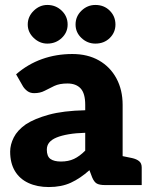

<svg xmlns="http://www.w3.org/2000/svg" viewBox="-20 -747 612 775"><path d="M177 8Q130 8 94.5 -8.5Q59 -25 40 -57Q21 -89 21 -135Q21 -163 35.5 -192Q50 -221 84 -245Q119 -268 177 -284Q235 -300 324 -302V-324Q324 -370 305.5 -390Q287 -410 252 -410Q220 -410 199 -400Q178 -390 160 -380.5Q142 -371 118 -371Q102 -371 91 -379Q80 -387 73 -398L45 -447Q92 -488 149.5 -508.5Q207 -529 272 -529Q334 -529 379.5 -503Q425 -477 450 -430.5Q475 -384 475 -324V0H404Q382 0 371 -6Q360 -12 352 -31L341 -60Q304 -27 266 -9.5Q228 8 177 8ZM226 -95Q256 -95 278.5 -105.5Q301 -116 324 -139V-211Q286 -210 257 -205Q228 -200 208.5 -192Q189 -184 179 -172Q169 -160 169 -143Q169 -116 183.5 -105.5Q198 -95 226 -95ZM455 0 469 -118 513 -109Q531 -105 541.5 -96.5Q552 -88 552 -71V0ZM253 -648Q253 -616 229 -593.5Q205 -571 171 -571Q140 -571 116 -594Q92 -617 92 -648Q92 -680 116 -703.5Q140 -727 171 -727Q205 -727 229 -704Q253 -681 253 -648ZM446 -648Q446 -616 423 -593.5Q400 -571 365 -571Q333 -571 309 -593.5Q285 -616 285 -648Q285 -681 309 -704Q333 -727 365 -727Q400 -727 423 -704Q446 -681 446 -648Z"/></svg>

Font: Aleo Black
Style: Regular
Weight: 900
Designer: Alessio Laiso
Foundry: Alessio Laiso
Version: Version 2.001;gftools[0.9.29]